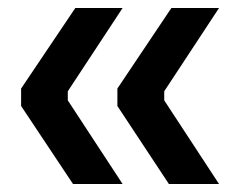

<svg xmlns="http://www.w3.org/2000/svg" viewBox="-20 -503 618 484"><path d="M289.1 -39.1H164.1L33.2 -235.8V-279.8L169.9 -482.9H289.1L150.9 -272.9V-250ZM532.2 -39.1H405.8L275.9 -235.8V-279.8L412.1 -482.9H532.2L394 -272.9V-250Z"/></svg>

Font: Sora Medium
Style: Regular
Weight: 500
Designer: Jonathan Barnbrook, Julián Moncada
Foundry: Barnbrook Fonts
Version: Version 2.000